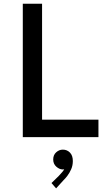

<svg xmlns="http://www.w3.org/2000/svg" viewBox="-20 -740 602 1036"><path d="M103 0V-719.7H207V-94.2H511.2V0ZM282.7 276.4 257.8 247.6 296.9 209.5Q308.1 197.8 316.9 187.3Q325.7 176.8 329.8 167.2Q334 157.7 333.5 148.9L349.1 147.5Q347.2 157.2 340.6 165.8Q334 174.3 318.8 174.3Q300.8 174.3 283.9 159.4Q267.1 144.5 267.1 120.6Q267.1 96.2 283.2 81.8Q299.3 67.4 318.8 67.4Q341.8 67.4 357.4 83.3Q373 99.1 373 128.9Q373 152.8 364 173.3Q355 193.8 343.3 209Q331.5 224.1 323.2 231.9Z"/></svg>

Font: Reddit Mono Medium
Style: Regular
Weight: 500
Monospace: yes
Designer: Stephen Hutchings
Foundry: Reddit
Version: Version 1.014